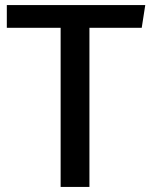

<svg xmlns="http://www.w3.org/2000/svg" viewBox="-20 -740 595 760"><path d="M220 0V-630H7V-720H555L541 -630H334V0Z"/></svg>

Font: Convergence
Style: Regular
Weight: 400
Designer: Nicolas Silva and John Vargas
Foundry: Nicolas Silva and Jonh Vargas
Version: Version 1.002